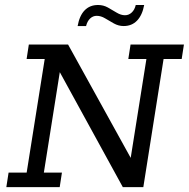

<svg xmlns="http://www.w3.org/2000/svg" viewBox="-20 -765 772 785"><path d="M5.9 0 15.1 -59.3H89L162.8 -523.7H88.8L97.9 -583H258.3L523.8 -102.5L509.2 -86.9L578.6 -523.7H504.6L513.8 -583H732L722.8 -523.7H648.8L566 0H482.1L214.9 -487.5L227.4 -488.4L159.3 -59.3H233.2L224.1 0ZM485.5 -658.5Q464.7 -658.5 445.7 -669.1Q426.8 -679.7 409.7 -690Q392.7 -700.3 375.3 -700.3Q360.1 -700.3 348.5 -689.4Q336.9 -678.5 331.9 -658.5H297.4Q304.9 -701 326.1 -722.8Q347.3 -744.6 380.8 -744.6Q402.6 -744.6 421.1 -734.3Q439.5 -724 457 -713.3Q474.6 -702.7 491 -702.7Q506.8 -702.7 518.7 -714Q530.6 -725.2 535 -744.6H569.5Q561.8 -703 540.4 -680.8Q519 -658.5 485.5 -658.5Z"/></svg>

Font: Rokkitt SemiBold
Style: Italic
Weight: 600
Italic angle: -9°
Designer: Vernon Adams
Foundry: Vernon Adams
Version: Version 3.103